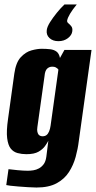

<svg xmlns="http://www.w3.org/2000/svg" viewBox="-20 -718 429 858"><path d="M323 -698Q304 -675 293 -656.5Q282 -638 280 -626Q279 -619 286 -613.5Q293 -608 299 -600Q305 -592 303 -578Q301 -561 283.5 -547.5Q266 -534 241 -534Q216 -534 201 -548Q186 -562 189 -584Q191 -599 204 -619.5Q217 -640 234.5 -661.5Q252 -683 268 -698ZM143 120Q127 120 105.5 118.5Q84 117 63 115.5Q42 114 26.5 112Q11 110 8 109L18 38Q32 40 59 42.5Q86 45 104 45Q116 45 129 43Q142 41 154 34.5Q166 28 175 16Q184 4 187 -17L196 -89Q191 -79 181 -65Q171 -51 152 -40Q133 -29 98 -29Q77 -29 58.5 -34Q40 -39 28 -54Q16 -69 12 -100.5Q8 -132 16 -187L44 -389Q51 -439 73 -462.5Q95 -486 121 -493Q147 -500 166 -500Q187 -500 204 -498Q221 -496 232.5 -487.5Q244 -479 248 -459L268 -495H389L332 -87Q328 -53 318 -16.5Q308 20 288 51Q268 82 233 101Q198 120 143 120ZM170 -109Q181 -109 188 -114.5Q195 -120 199.5 -131Q204 -142 206 -156L241 -407Q239 -410 236 -412.5Q233 -415 228 -417.5Q223 -420 213 -420Q200 -420 190.5 -411Q181 -402 179 -378L147 -150Q145 -137 147 -129Q149 -121 152 -117Q155 -113 160 -111Q165 -109 170 -109Z"/></svg>

Font: Alumni Sans ExtraBold
Style: Italic
Weight: 800
Italic angle: -8°
Designer: Robert E. Leuschke
Foundry: Robert E. Leuschke
Version: Version 1.016